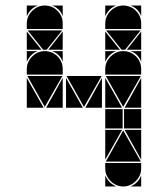

<svg xmlns="http://www.w3.org/2000/svg" viewBox="-20 -677 608 695"><path d="M142 -492Q169 -492 188 -473Q207 -454 207 -427V-407H77V-427Q77 -453 96.5 -472.5Q116 -492 142 -492ZM142 -657Q169 -657 188 -638Q207 -619 207 -592V-572H77V-592Q77 -618 96.5 -637.5Q116 -657 142 -657ZM426 -492Q453 -492 472 -473Q491 -454 491 -427V-407H361V-427Q361 -453 380.5 -472.5Q400 -492 426 -492ZM426 -657Q453 -657 472 -638Q491 -619 491 -592V-572H361V-592Q361 -618 380.5 -637.5Q400 -657 426 -657ZM426 -2Q400 -2 380.5 -21.5Q361 -41 361 -67V-87H491V-67Q491 -41 471.5 -21.5Q452 -2 426 -2ZM363 -92 426 -205 490 -92ZM348 -402 284 -290 221 -402ZM206 -402 142 -290 79 -402ZM490 -402 426 -290 363 -402ZM205 -567 149 -497H136L80 -567ZM489 -567 433 -497H420L364 -567ZM424 -212H361V-282H424ZM491 -212H429V-282H491ZM77 -287V-395L138 -287ZM361 -287V-395L422 -287ZM219 -287V-395L280 -287ZM361 -207H422L361 -99ZM207 -287H147L207 -395ZM349 -287H289L349 -395ZM491 -207V-99L431 -207ZM491 -287H431L491 -395ZM361 -497V-563L414 -497ZM77 -497V-563L130 -497ZM207 -497H155L207 -563ZM491 -497H439L491 -563ZM361 -42Q373 -14 401 -2H361ZM361 -492H401Q387 -487 377 -477Q367 -467 361 -453ZM361 -657H401Q387 -652 377 -642Q367 -632 361 -618ZM77 -492H117Q103 -487 93 -477Q83 -467 77 -453ZM77 -657H117Q103 -652 93 -642Q83 -632 77 -618ZM452 -2Q466 -8 476 -18Q486 -28 491 -42V-2ZM491 -492V-453Q481 -482 452 -492ZM491 -657V-618Q481 -647 452 -657ZM207 -492V-453Q197 -482 168 -492ZM207 -657V-618Q197 -647 168 -657Z"/></svg>

Font: CAT DyFa
Style: Regular
Weight: 400
Designer: Peter Wiegel
Foundry: Peter Wiegel
Version: Version 1.001; ttfautohint (v1.3)